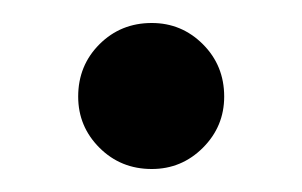

<svg xmlns="http://www.w3.org/2000/svg" viewBox="-20 -139 263 167"><path d="M112 8Q85 8 66.5 -10.5Q48 -29 48 -55Q48 -82 66.5 -100.5Q85 -119 112 -119Q138 -119 156.5 -100.5Q175 -82 175 -55Q175 -29 156.5 -10.5Q138 8 112 8Z"/></svg>

Font: Epunda Sans Medium
Style: Regular
Weight: 500
Designer: Simon Atzbach
Foundry: typofactur
Version: Version 2.204; ttfautohint (v1.8.4.7-5d5b)